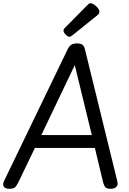

<svg xmlns="http://www.w3.org/2000/svg" viewBox="-29 -1160 801 1194"><path d="M29 14Q3 14 -5.5 0.5Q-14 -13 -4 -34L390 -850Q401 -873 414 -881.5Q427 -890 451 -890Q473 -890 484.5 -881Q496 -872 501 -846L701 -31Q706 -11 695 1.5Q684 14 658 14Q636 14 627.5 5.5Q619 -3 613 -23L561 -240H188L84 -24Q73 -2 63 6Q53 14 29 14ZM228 -320H542L436 -755ZM403 -931Q393 -931 379.5 -945Q366 -959 366 -969Q366 -973 367 -976.5Q368 -980 374 -986L515 -1129Q520 -1134 524.5 -1137Q529 -1140 534 -1140Q544 -1140 557 -1131Q570 -1122 579.5 -1110Q589 -1098 589 -1088Q589 -1081 586.5 -1076Q584 -1071 574 -1063L422 -941Q416 -937 411.5 -934Q407 -931 403 -931Z"/></svg>

Font: Playwrite GB J
Style: Italic
Weight: 400
Italic angle: -7.01216°
Designer: Veronika Burian, José Scaglione
Foundry: TypeTogether
Version: Version 1.002